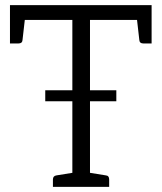

<svg xmlns="http://www.w3.org/2000/svg" viewBox="-20 -731 633 751"><path d="M573 -711V-561H541Q526 -561 525 -574L516 -653H332V-378H435V-335H332V-55L394 -45Q407 -44 407 -29V0H187V-29Q187 -43 201 -45L263 -55V-335H157V-378H263V-653H77L68 -574Q67 -561 52 -561H19V-711Z"/></svg>

Font: Aleo Light
Style: Regular
Weight: 300
Designer: Alessio Laiso
Foundry: Alessio Laiso
Version: Version 2.000